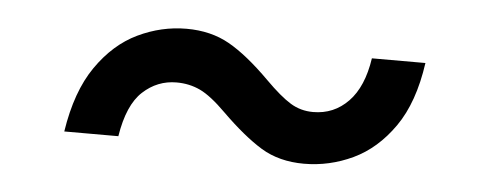

<svg xmlns="http://www.w3.org/2000/svg" viewBox="-28 -431 719 283"><g transform="rotate(5 331.0 -289.5)"><path d="M72.3 -214.4Q81.5 -274.4 106.9 -311Q132.3 -347.7 167 -364.3Q201.7 -380.9 238.8 -380.9Q274.9 -380.9 302.2 -365.5Q329.6 -350.1 363.8 -315.9Q386.2 -293.5 401.4 -284.2Q416.5 -274.9 435.1 -274.9Q465.8 -274.9 487.1 -296.9Q508.3 -318.8 514.6 -361.3H593.8Q585.4 -302.2 560.3 -266.4Q535.2 -230.5 500.5 -214.1Q465.8 -197.8 428.2 -197.8Q391.6 -197.8 364.7 -214.1Q337.9 -230.5 304.7 -263.2Q282.2 -285.6 266.1 -293.2Q250 -300.8 231 -300.8Q202.6 -300.8 181.2 -281Q159.7 -261.2 152.3 -214.4Z"/></g></svg>

Font: Inter Variable
Style: Italic
Weight: 400
Italic angle: -9.39999°
Designer: Rasmus Andersson
Foundry: rsms
Version: Version 4.001;git-9221beed3